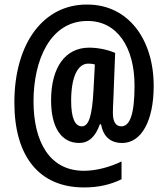

<svg xmlns="http://www.w3.org/2000/svg" viewBox="-20 -741 735 842"><path d="M654 -364C654 -568 543 -721 363 -721C173 -723 43 -554 43 -291C43 -55 152 81 348 81C412 81 464 69 513 45V-33C464 -9 403 8 348 8C197 8 127 -120 127 -297C127 -477 200 -649 363 -649C494 -650 570 -533 570 -366C570 -238 549 -187 512 -187C489 -187 475 -205 475 -246C475 -261 476 -283 477 -302L485 -509C450 -524 408 -532 371 -532C266 -532 204 -445 204 -301C204 -182 249 -114 327 -114C368 -114 398 -140 418 -196H423C433 -143 463 -114 516 -114C599 -114 654 -209 654 -364ZM292 -299C292 -404 321 -462 367 -462C378 -462 387 -461 396 -458L390 -345C384 -231 369 -187 339 -187C309 -187 292 -223 292 -299Z"/></svg>

Font: Noto Sans Arabic UI XCn SmBd
Style: Regular
Weight: 600
Width: 2
Designer: Monotype Design Team, Nadine Chahine and Nizar Qandah
Foundry: Monotype Imaging Inc.
Version: Version 2.010